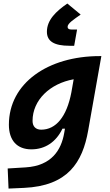

<svg xmlns="http://www.w3.org/2000/svg" viewBox="-20 -843 626 1097"><path d="M28.8 234.4 116.7 230.5C367.7 219.2 451.7 85 483.9 -98.1L559.1 -522.5H549.8C254.4 -522.5 30.8 -368.2 30.8 -130.4C30.8 -41 77.1 10.3 159.2 10.3C238.3 10.3 300.8 -32.2 336.9 -107.9H351.1L346.7 -82.5C330.1 12.7 275.9 104 126.5 113.3L23.9 119.6ZM400.9 -390.1 387.7 -314.9C361.3 -176.8 300.3 -102.1 215.3 -102.1C184.1 -102.1 166 -120.6 166 -152.3C166 -271.5 265.6 -365.7 400.9 -390.1ZM377 -581.5H403.8L420.4 -674.3H388.7C373.5 -674.3 366.2 -679.2 366.2 -689.5C366.2 -709.5 400.4 -731 440.9 -759.8L364.7 -822.8C300.3 -778.3 248 -729 248 -661.6C248 -606.9 289.6 -581.5 377 -581.5Z"/></svg>

Font: Cascadia Mono NF
Style: Bold Italic
Weight: 700
Italic angle: -10°
Monospace: yes
Designer: Aaron Bell
Foundry: Saja Typeworks
Version: Version 2404.023